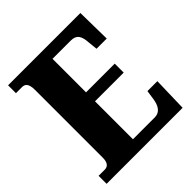

<svg xmlns="http://www.w3.org/2000/svg" viewBox="-193 -849 984 984"><g transform="rotate(-45 298.5 -357.0)"><path d="M19 0H570L575 -188H503L496 -140C490 -96 472 -66 434 -66H276V-341H484V-406H276V-649H408C450 -649 464 -626 467 -574L472 -526H546L543 -714H19V-657H62C81 -657 100 -650 100 -600V-109C100 -76 88 -58 64 -58H19Z"/></g></svg>

Font: Noto Serif Tamil Condensed Black
Style: Regular
Weight: 900
Width: 3
Designer: Indian Type Foundry, Tom Grace, and the Monotype Design Team
Foundry: Monotype Imaging Inc.
Version: Version 2.004